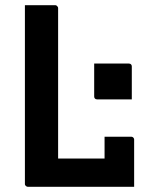

<svg xmlns="http://www.w3.org/2000/svg" viewBox="-20 -720 590 740"><path d="M343 -475Q366 -475 388 -475Q410 -475 432.5 -475Q455 -475 477 -475Q482 -475 485 -472Q488 -469 488 -464V-337Q466 -337 443.5 -337Q421 -337 399 -337Q377 -337 354 -337Q349 -337 346 -340Q343 -343 343 -348ZM87 0Q85 0 83 -1Q81 -2 79.5 -3.5Q78 -5 77 -6.5Q76 -8 76 -11Q76 -90 76 -169.5Q76 -249 76 -327Q76 -405 76 -477.5Q76 -550 76 -614Q76 -636 76 -657.5Q76 -679 76 -700Q106 -700 135 -700Q164 -700 193 -700Q196 -700 198 -698.5Q200 -697 202 -694.5Q204 -692 204 -689Q204 -617 204 -544.5Q204 -472 204 -399Q204 -326 204 -253.5Q204 -181 204 -109H402Q426 -109 442 -103Q458 -97 468.5 -83.5Q479 -70 486 -49.5Q493 -29 497 0ZM383 -193Q402 -193 418.5 -193Q435 -193 451.5 -193Q468 -193 486 -193Q489 -193 491.5 -191.5Q494 -190 495.5 -187.5Q497 -185 497 -182Q497 -164 497 -140.5Q497 -117 497 -91.5Q497 -66 497 -42.5Q497 -19 497 0Q454 -4 428.5 -16Q403 -28 393 -48Q383 -68 383 -95Q383 -110 383 -127.5Q383 -145 383 -162Q383 -179 383 -193Z"/></svg>

Font: Recursive SemiBold
Style: Regular
Weight: 600
Version: Version 1.085